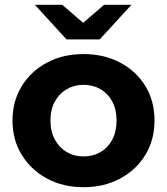

<svg xmlns="http://www.w3.org/2000/svg" viewBox="-20 -771 695 799"><path d="M328 8Q242 8 175.5 -28Q109 -64 70.5 -126.5Q32 -189 32 -269Q32 -350 70.5 -412.5Q109 -475 175.5 -510.5Q242 -546 328 -546Q413 -546 480 -510.5Q547 -475 585 -413Q623 -351 623 -269Q623 -189 585 -126.5Q547 -64 480 -28Q413 8 328 8ZM328 -120Q367 -120 398 -138Q429 -156 447 -189.5Q465 -223 465 -269Q465 -316 447 -349Q429 -382 398 -400Q367 -418 328 -418Q289 -418 258 -400Q227 -382 208.5 -349Q190 -316 190 -269Q190 -223 208.5 -189.5Q227 -156 258 -138Q289 -120 328 -120ZM257 -607 125 -751H239L377 -632H275L413 -751H527L395 -607Z"/></svg>

Font: Montserrat Thin
Style: Bold
Weight: 700
Version: Version 9.000